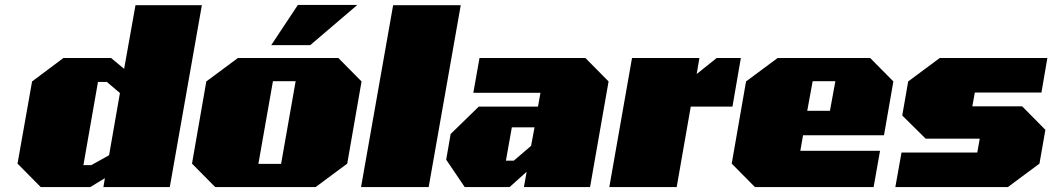

<svg xmlns="http://www.w3.org/2000/svg" viewBox="-20 -758 4264 778"><path d="M145 0 51 -95 110 -428 237 -523H430L483 -479L529 -737H798L668 0H399L405 -36L346 0ZM318 -89H350L422 -129L466 -381L413 -426H377Z M1079 -575 1187 -738H1428L1237 -575ZM852 0 758 -95 816 -428 944 -523H1351L1445 -428L1387 -95L1259 0ZM1027 -94H1119L1178 -429H1086Z M1443 0 1573 -737H1847L1717 0Z M1863 0 1788 -111 1806 -215 1920 -326H2160L2170 -382H1898L1923 -523H2352L2446 -428L2371 0H2103L2114 -62L2045 0ZM2030 -107H2062L2132 -167L2146 -242H2054Z M2449 0 2541 -523H2814L2803 -458L2884 -523H2982L2948 -326H2779L2722 0Z M3039 0 2945 -95 3003 -428 3131 -523H3506L3600 -428L3562 -210H3234L3223 -147H3546L3520 0ZM3251 -309H3343L3365 -429H3273Z M3608 0 3633 -140H3940L3950 -196H3731L3636 -290L3660 -428L3788 -523H4224L4200 -383H3930L3920 -327H4122L4216 -232L4192 -95L4064 0Z"/></svg>

Font: Tomorrow ExtraBold
Style: Italic
Weight: 800
Italic angle: -10°
Designer: Tony de Marco, Monica Rizzolli
Foundry: Just in Type
Version: Version 2.002